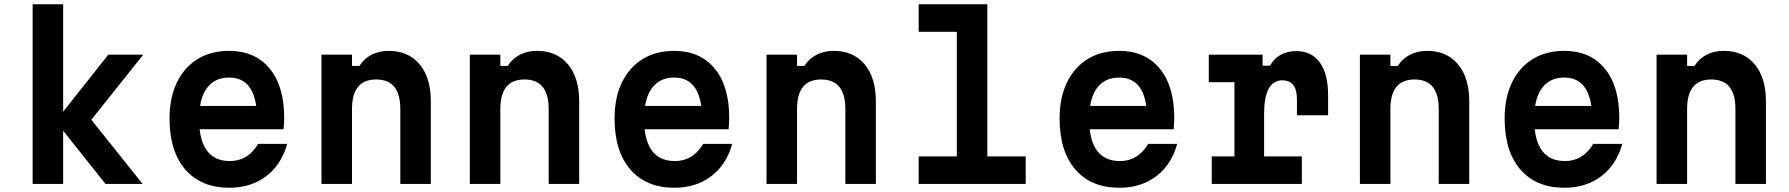

<svg xmlns="http://www.w3.org/2000/svg" viewBox="-20 -868 8440 906"><path d="M134 0V-848H278V-341L491 -610H656L411 -303L653 0H478L278 -251V0Z M1335 -189Q1308 -91 1236 -36.5Q1164 18 1062 18Q929 18 854.5 -68Q780 -154 780 -309Q780 -407 814.5 -478.5Q849 -550 912 -589Q975 -628 1061 -628Q1183 -628 1252 -545Q1321 -462 1321 -312Q1321 -297 1320 -283.5Q1319 -270 1318 -258H922Q939 -108 1065 -108Q1150 -108 1198 -189ZM1061 -502Q1004 -502 969 -467Q934 -432 924 -368H1189Q1170 -502 1061 -502Z M1497 0V-610H1641V-557H1676Q1697 -591 1733 -609.5Q1769 -628 1814 -628Q1907 -628 1960 -564.5Q2013 -501 2013 -390V0H1869V-354Q1869 -493 1755 -493Q1641 -493 1641 -354V0Z M2197 0V-610H2341V-557H2376Q2397 -591 2433 -609.5Q2469 -628 2514 -628Q2607 -628 2660 -564.5Q2713 -501 2713 -390V0H2569V-354Q2569 -493 2455 -493Q2341 -493 2341 -354V0Z M3435 -189Q3408 -91 3336 -36.5Q3264 18 3162 18Q3029 18 2954.5 -68Q2880 -154 2880 -309Q2880 -407 2914.5 -478.5Q2949 -550 3012 -589Q3075 -628 3161 -628Q3283 -628 3352 -545Q3421 -462 3421 -312Q3421 -297 3420 -283.5Q3419 -270 3418 -258H3022Q3039 -108 3165 -108Q3250 -108 3298 -189ZM3161 -502Q3104 -502 3069 -467Q3034 -432 3024 -368H3289Q3270 -502 3161 -502Z M3597 0V-610H3741V-557H3776Q3797 -591 3833 -609.5Q3869 -628 3914 -628Q4007 -628 4060 -564.5Q4113 -501 4113 -390V0H3969V-354Q3969 -493 3855 -493Q3741 -493 3741 -354V0Z M4315 -848H4639V-130H4820V0H4315V-130H4495V-718H4315Z M5535 -189Q5508 -91 5436 -36.5Q5364 18 5262 18Q5129 18 5054.5 -68Q4980 -154 4980 -309Q4980 -407 5014.5 -478.5Q5049 -550 5112 -589Q5175 -628 5261 -628Q5383 -628 5452 -545Q5521 -462 5521 -312Q5521 -297 5520 -283.5Q5519 -270 5518 -258H5122Q5139 -108 5265 -108Q5350 -108 5398 -189ZM5261 -502Q5204 -502 5169 -467Q5134 -432 5124 -368H5389Q5370 -502 5261 -502Z M5684 -610H5938V-558H5973Q5990 -591 6022.5 -609Q6055 -627 6097 -627Q6169 -627 6208 -573Q6247 -519 6247 -418V-324H6100V-399Q6100 -489 6031 -489Q5945 -489 5945 -330V-130H6123V0H5698V-130H5805V-480H5684Z M6397 0V-610H6541V-557H6576Q6597 -591 6633 -609.5Q6669 -628 6714 -628Q6807 -628 6860 -564.5Q6913 -501 6913 -390V0H6769V-354Q6769 -493 6655 -493Q6541 -493 6541 -354V0Z M7635 -189Q7608 -91 7536 -36.5Q7464 18 7362 18Q7229 18 7154.5 -68Q7080 -154 7080 -309Q7080 -407 7114.5 -478.5Q7149 -550 7212 -589Q7275 -628 7361 -628Q7483 -628 7552 -545Q7621 -462 7621 -312Q7621 -297 7620 -283.5Q7619 -270 7618 -258H7222Q7239 -108 7365 -108Q7450 -108 7498 -189ZM7361 -502Q7304 -502 7269 -467Q7234 -432 7224 -368H7489Q7470 -502 7361 -502Z M7797 0V-610H7941V-557H7976Q7997 -591 8033 -609.5Q8069 -628 8114 -628Q8207 -628 8260 -564.5Q8313 -501 8313 -390V0H8169V-354Q8169 -493 8055 -493Q7941 -493 7941 -354V0Z"/></svg>

Font: Martian Mono SemiBold
Style: Regular
Weight: 600
Monospace: yes
Designer: Roman Shamin
Foundry: Evil Martians
Version: Version 1.000; ttfautohint (v1.8.4.7-5d5b)